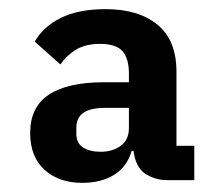

<svg xmlns="http://www.w3.org/2000/svg" viewBox="-20 -724 489 420"><path d="M405 -330H345Q320 -330 298.5 -343.5Q277 -357 272 -394H268Q258 -359 229.5 -341.5Q201 -324 160 -324Q109 -324 77.5 -352.5Q46 -381 46 -433Q46 -490 87 -517Q128 -544 206 -544H262V-563Q262 -596 248 -612Q234 -628 199 -628Q167 -628 146.5 -615.5Q126 -603 112 -583L56 -633Q74 -665 112.5 -684.5Q151 -704 211 -704Q283 -704 324.5 -670Q366 -636 366 -567V-405H405ZM209 -488Q147 -488 147 -445V-431Q147 -411 161.5 -401.5Q176 -392 200 -392Q226 -392 244 -405Q262 -418 262 -444V-488Z"/></svg>

Font: IBM Plex Thai
Style: Bold
Weight: 700
Designer: Mike Abbink, Paul van der Laan, Pieter van Rosmalen, Ben Mitchell, Mark Frömberg
Foundry: Bold Monday
Version: Version 1.0